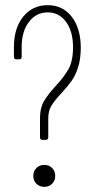

<svg xmlns="http://www.w3.org/2000/svg" viewBox="-20 -729 370 744"><path d="M135 -197V-271Q135 -310 149.5 -335.5Q164 -361 194 -394Q228 -430 245.5 -461.5Q263 -493 263 -546Q263 -607 236 -644Q209 -681 165 -681Q120 -681 92 -644Q64 -607 64 -547V-509Q64 -499 54 -499H44Q34 -499 34 -509V-547Q34 -620 70 -664.5Q106 -709 165 -709Q223 -709 258 -664Q293 -619 293 -544Q293 -500 282.5 -468Q272 -436 257 -415Q242 -394 218 -368Q191 -339 179 -319Q167 -299 167 -270V-197Q167 -187 157 -187H145Q135 -187 135 -197ZM109 -47Q109 -66 121 -78Q133 -90 152 -90Q170 -90 182 -78Q194 -66 194 -47Q194 -29 182 -17Q170 -5 152 -5Q133 -5 121 -17Q109 -29 109 -47Z"/></svg>

Font: Barlow Condensed Thin
Style: Regular
Weight: 250
Width: 3
Designer: Jeremy Tribby
Foundry: Tribby Type
Version: Version 1.408